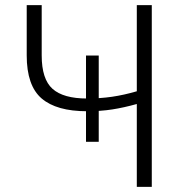

<svg xmlns="http://www.w3.org/2000/svg" viewBox="-20 -731 703 751"><path d="M366.2 -176.3H316.4V-513.7H366.2ZM573.7 -710.9V0H515.1V-324.2Q464.8 -310.1 419.4 -303Q374 -295.9 320.3 -295.9Q201.2 -295.9 142.8 -345.9Q84.5 -396 84.5 -514.2V-710.9H143.1V-514.2Q143.1 -421.4 185.5 -383.5Q228 -345.7 320.3 -345.7Q371.1 -345.7 418.2 -352.5Q465.3 -359.4 515.1 -374V-710.9Z"/></svg>

Font: Roboto Web
Style: Light
Weight: 300
Designer: Google
Version: Version 1.200310; 2013